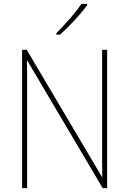

<svg xmlns="http://www.w3.org/2000/svg" viewBox="-20 -971 667 991"><path d="M533 0H510L121 -658H119Q120 -623 120 -591Q120 -559 120 -519V0H94V-714H118L506 -58H508Q507 -95 507 -132.5Q507 -170 507 -200V-714H533ZM430 -944Q404 -909 364.5 -866Q325 -823 289 -792H271V-800Q305 -834 341 -875Q377 -916 400 -951H430Z"/></svg>

Font: Noto Sans Kannada SemiCondensed Thin
Style: Regular
Weight: 100
Width: 4
Designer: Jelle Bosma - Monotype Design Team
Foundry: Monotype Imaging Inc.
Version: Version 2.005; ttfautohint (v1.8.4.7-5d5b)